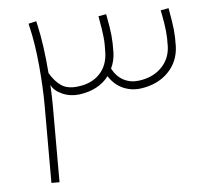

<svg xmlns="http://www.w3.org/2000/svg" viewBox="-45 -623 753 673"><g transform="rotate(-5 331.0 -287.0)"><path d="M585.5 -439.3Q586.4 -472 583.6 -498.2Q580.9 -524.4 574 -561.6Q574 -563.9 573.1 -567.6Q572.2 -572.2 571.7 -574.4L543.7 -569.4Q544.1 -566.6 545 -562Q546.4 -556.1 546.9 -553.3Q553.3 -519.8 555.8 -495.9Q558.4 -472 557.4 -440.7Q555.6 -396.6 525.3 -366.5Q494.9 -336.4 445.8 -330.4Q416.4 -326.7 392 -339.6Q367.6 -352.5 352.5 -381Q365.3 -407.6 365.8 -437.5Q366.7 -470.6 364 -497.5Q361.2 -524.4 354.3 -560.2Q353.4 -565.3 352 -572.6L324.4 -567.6Q324.4 -566.2 325.4 -563.4Q326.7 -555.6 327.2 -551.9Q333.2 -520.7 335.9 -495.2Q338.7 -469.7 337.3 -438.4Q335.9 -392.5 307.9 -363.3Q279.9 -334.1 231.6 -328.6Q194.4 -324 171.9 -339.8Q149.4 -355.7 132.8 -384.7Q125 -485.3 108.9 -555.6L105.7 -569.4L78.1 -563L81.3 -549.2Q95.1 -491.3 102.3 -412.9Q109.4 -334.6 109.4 -271.6V0H137.9V-269.3Q137.9 -302.8 135.6 -342.8Q145.7 -321.2 174.4 -308.8Q203.1 -296.4 235.3 -300.6Q303.8 -310.2 337.8 -355.7Q357.1 -325.4 386.7 -311.8Q416.4 -298.3 449.4 -302.4Q509.7 -310.2 546.6 -347.4Q583.6 -384.7 585.5 -439.3Z"/></g></svg>

Font: Arad-FD-VF Thin
Style: Regular
Weight: 100
Designer: Mohammad Darvishi
Version: Version 1.010;September 21, 2024;FontCreator 15.0.0.2992 64-